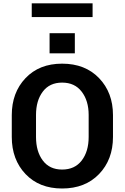

<svg xmlns="http://www.w3.org/2000/svg" viewBox="-20 -1094 730 1125"><path d="M344 10.5Q210 10.5 129.5 -74.2Q49 -159 49 -291.5V-419.5Q49 -551.5 129.5 -636.2Q210 -721 344 -721Q479 -721 560.5 -636.2Q642 -551.5 642 -419.5V-291.5Q642 -159 560.5 -74.2Q479 10.5 344 10.5ZM344 -100.5Q418 -100.5 458.8 -153.5Q499.5 -206.5 499.5 -291.5V-420.5Q499.5 -504 458.5 -557Q418 -610 344 -610Q270.5 -610 230.8 -557.2Q191 -504.5 191 -420.5V-291.5Q191 -206.5 230.8 -153.5Q270.5 -100.5 344 -100.5ZM418.5 -781.5H270.5V-899.5H418.5ZM522.5 -994H166V-1074.5H522.5Z"/></svg>

Font: Roberto Sans
Style: Bold
Weight: 700
Designer: Google (font) & Cristiano Sobral (main changes)
Version: Version 1.000;October 12, 2021;FontCreator 14.0.0.2814 64-bi